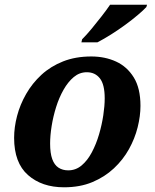

<svg xmlns="http://www.w3.org/2000/svg" viewBox="-20 -786 658 816"><path d="M252 10Q158 10 99 -42Q40 -94 40 -200Q40 -245 52.5 -293Q65 -341 91 -386.5Q117 -432 156 -468Q195 -504 248 -525Q301 -546 368 -546Q426 -546 473 -524.5Q520 -503 548.5 -457Q577 -411 577 -336Q577 -293 565 -245Q553 -197 528 -152Q503 -107 464 -70.5Q425 -34 372.5 -12Q320 10 252 10ZM270 -62Q302 -62 327 -83Q352 -104 370.5 -139Q389 -174 401 -215Q413 -256 419 -296Q425 -336 425 -368Q425 -427 404.5 -453Q384 -479 349 -479Q318 -479 293.5 -458.5Q269 -438 250 -404.5Q231 -371 218.5 -331Q206 -291 199.5 -250.5Q193 -210 193 -176Q193 -135 202 -110Q211 -85 228.5 -73.5Q246 -62 270 -62ZM326 -606 329 -619Q348 -638 369.5 -664Q391 -690 412 -717Q433 -744 448 -766H605L602 -756Q590 -743 566.5 -723Q543 -703 513 -681Q483 -659 452 -639.5Q421 -620 394 -606Z"/></svg>

Font: Noto Serif
Style: Italic
Weight: 400
Italic angle: -12°
Designer: Monotype Design Team
Foundry: Monotype Imaging Inc.
Version: Version 2.013